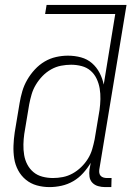

<svg xmlns="http://www.w3.org/2000/svg" viewBox="-20 -755 540 783"><path d="M182 8Q155 8 130 1Q105 -6 85.5 -22Q66 -38 54 -60.5Q42 -83 38 -108.5Q34 -134 35 -161Q36 -188 40 -215L60 -335Q64 -359 71 -383Q78 -407 91 -429.5Q104 -452 122 -471.5Q140 -491 162 -504Q184 -517 208.5 -522.5Q233 -528 257 -528Q285 -528 310.5 -521Q336 -514 355 -497.5Q374 -481 386 -458Q398 -435 403 -410L450 -698H164L170 -735H496L385 -64Q384 -57 385 -50Q386 -43 390.5 -38Q395 -33 402 -31Q409 -29 416 -29H435L434 8H409Q394 8 380 4Q366 0 356.5 -10Q347 -20 345 -34.5Q343 -49 345 -64L350 -91Q337 -69 319 -49Q301 -29 278.5 -16Q256 -3 231 2.5Q206 8 182 8ZM196 -29Q216 -29 236.5 -33Q257 -37 276 -47.5Q295 -58 311 -73.5Q327 -89 338.5 -107.5Q350 -126 356 -146.5Q362 -167 366 -187L386 -307Q389 -329 389.5 -351Q390 -373 386.5 -394Q383 -415 374 -434Q365 -453 349.5 -466.5Q334 -480 313 -485.5Q292 -491 270 -491Q250 -491 229 -487Q208 -483 188.5 -472Q169 -461 153.5 -445Q138 -429 126.5 -410Q115 -391 109 -370.5Q103 -350 99 -329L79 -209Q76 -188 75.5 -166Q75 -144 78.5 -123Q82 -102 91.5 -84Q101 -66 116.5 -53Q132 -40 153 -34.5Q174 -29 196 -29Z"/></svg>

Font: Iosevka Term Curly Extralight
Style: Italic
Weight: 200
Italic angle: -9°
Designer: Belleve Invis
Foundry: Belleve Invis
Version: Version 32.3.0